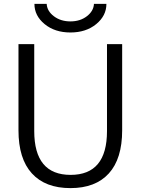

<svg xmlns="http://www.w3.org/2000/svg" viewBox="-20 -957 723 987"><path d="M463 -937H527Q527 -876 474.5 -833Q422 -790 342 -790Q262 -790 209.5 -833Q157 -876 157 -937H220Q222 -900 257 -873.5Q292 -847 342 -847Q392 -847 426.5 -873.5Q461 -900 463 -937ZM530 -730H608V-287Q608 -141 539.5 -65.5Q471 10 342 10Q213 10 144 -65.5Q75 -141 75 -287V-730H156V-283Q156 -58 343 -58Q530 -58 530 -283Z"/></svg>

Font: M PLUS 1p
Style: Regular
Weight: 400
Version: Version 1.062